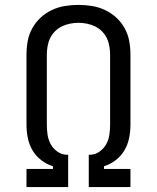

<svg xmlns="http://www.w3.org/2000/svg" viewBox="-20 -763 640 783"><path d="M88 0V-74H196V-85Q170 -93 148 -110Q126 -127 112.5 -150Q99 -173 93.5 -200Q88 -227 88 -254V-540Q88 -568 93 -595.5Q98 -623 111.5 -647.5Q125 -672 145.5 -691Q166 -710 191.5 -722Q217 -734 244.5 -738.5Q272 -743 300 -743Q328 -743 355.5 -738.5Q383 -734 408.5 -722Q434 -710 454.5 -691Q475 -672 488.5 -647.5Q502 -623 507 -595.5Q512 -568 512 -540V-254Q512 -227 506.5 -200Q501 -173 487.5 -150Q474 -127 452 -110Q430 -93 404 -85V-74H512V0H342V-132H350Q370 -133 387 -145.5Q404 -158 413.5 -175.5Q423 -193 426 -213.5Q429 -234 429 -254V-540Q429 -557 426 -574.5Q423 -592 415.5 -607.5Q408 -623 395.5 -635.5Q383 -648 367.5 -655.5Q352 -663 334.5 -666.5Q317 -670 300 -670Q283 -670 265.5 -666.5Q248 -663 232.5 -655.5Q217 -648 204.5 -635.5Q192 -623 184.5 -607.5Q177 -592 174 -574.5Q171 -557 171 -540V-254Q171 -234 174 -213.5Q177 -193 186.5 -175.5Q196 -158 213 -145.5Q230 -133 250 -132H258V0Z"/></svg>

Font: Zed Sans Extended
Style: Regular
Weight: 400
Width: 7
Designer: Belleve Invis
Foundry: Belleve Invis
Version: Version 1.0.0; ttfautohint (v1.8.4)